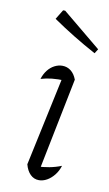

<svg xmlns="http://www.w3.org/2000/svg" viewBox="-84 -764 463 814"><g transform="rotate(10 147.5 -357.5)"><path d="M136 -22 123 -50Q152 -51 178.5 -56Q205 -61 230 -71Q223 -48 209 -30.5Q195 -13 178 -3.5Q161 6 144 6Q122 6 106.5 -9.5Q91 -25 84 -52L171 -459L182 -429Q147 -430 123.5 -427.5Q100 -425 76 -418Q83 -440 95.5 -456Q108 -472 124.5 -480.5Q141 -489 158 -489Q179 -489 195 -476.5Q211 -464 220 -440ZM283 -565Q233 -592 186.5 -620.5Q140 -649 95 -680L120 -721H129L295 -584Z"/></g></svg>

Font: Piazzolla Thin ExtraLight
Style: Italic
Weight: 250
Italic angle: -11.3°
Version: Version 2.005